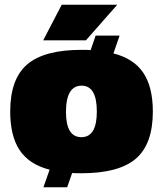

<svg xmlns="http://www.w3.org/2000/svg" viewBox="-20 -720 682 809"><path d="M284 9 263 69H163L189 -5Q103 -27 63 -87Q23 -147 23 -250Q23 -387 94.5 -448.5Q166 -510 324 -510Q350 -510 362 -509L383 -570H484L458 -495Q544 -473 584 -413Q624 -353 624 -250Q624 -113 552.5 -51.5Q481 10 323 10Q297 10 284 9ZM324 -359Q258 -359 258 -248Q258 -142 323 -142Q388 -142 388 -250Q388 -359 324 -359ZM162 -550 240 -700H474L342 -550Z"/></svg>

Font: Fivo Sans Modern ExtBlk
Style: Regular
Weight: 950
Designer: Alexander Slobzheninov
Foundry: Alexander Slobzheninov
Version: 1.0